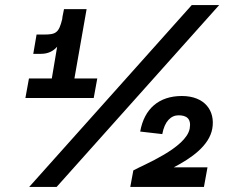

<svg xmlns="http://www.w3.org/2000/svg" viewBox="-20 -736 915 756"><path d="M505 -65 493 0H783L797 -77H664C733 -113 804 -162 816 -230C828 -300 786 -358 696 -358C606 -358 548 -308 532 -218L619 -208C628 -258 653 -282 683 -282C713 -282 734 -270 727 -230C713 -153 542 -86 505 -65ZM80 -350H349L363 -427H273L321 -700H232C230 -689 228 -679 226 -670L225 -661C212 -607 200 -600 154 -600H124L111 -524H141C170 -524 190 -535 205 -552L184 -427H94ZM95 0H203L843 -716H735Z"/></svg>

Font: Uncut Sans
Style: Bold Italic
Weight: 700
Italic angle: -10°
Designer: Kasper Nordkvist
Foundry: Uncut Type
Version: Version 1.111;FEAKit 1.0